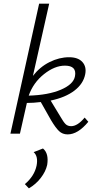

<svg xmlns="http://www.w3.org/2000/svg" viewBox="-20 -731 531 1050"><path d="M443 -88 463 -65Q406 4 350 4Q322 4 303 -14Q284 -32 259 -74L203 -173Q163 -168 127 -168L89 0H37L194 -711H249L160 -316Q198 -365 251 -391.5Q304 -418 358 -418Q407 -418 430.5 -392Q454 -366 446 -325Q436 -273 387 -235.5Q338 -198 257 -181L311 -92Q327 -64 338.5 -52.5Q350 -41 369 -41Q404 -41 443 -88ZM335 -372Q279 -372 220.5 -325.5Q162 -279 137 -208Q244 -211 313 -240.5Q382 -270 390 -314Q401 -372 335 -372ZM215 81Q248 108 238 171Q230 207 203 242Q176 277 138 299L116 276Q168 232 180 175Q190 124 164 101Z"/></svg>

Font: EauTestInfant Semilight
Style: Italic
Weight: 300
Italic angle: -12°
Designer: Christian Thalmann (Catharsis Fonts)
Version: Version 0.001;PS 000.001;hotconv 1.0.88;makeotf.lib2.5.64775